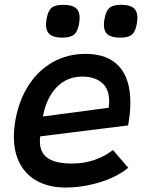

<svg xmlns="http://www.w3.org/2000/svg" viewBox="-20 -788 640 816"><path d="M39 -207.5Q39 -239.5 46 -280Q61.5 -364 102.5 -427Q143.5 -490 205.5 -524.5Q267.5 -559 343.5 -559Q437.5 -559 485.8 -506.2Q534 -453.5 534 -352.5Q534 -307 524.5 -255L151 -208.5Q149.5 -197.5 149.5 -187Q149.5 -139 183 -116Q216.5 -93 286 -93Q337.5 -93 382 -108.5Q426.5 -124 460 -150.5L525 -75Q476 -35 403.2 -13Q330.5 9 258 9Q192 9 142.5 -16.2Q93 -41.5 66 -90Q39 -138.5 39 -207.5ZM444 -358Q444 -410 413 -436.2Q382 -462.5 331 -462.5Q263.5 -462.5 220 -416.5Q176.5 -370.5 162.5 -293L442 -330Q444 -343.5 444 -358ZM175.5 -684Q175.5 -693 178 -708Q182.5 -731.5 190.2 -744.2Q198 -757 212.2 -762.2Q226.5 -767.5 250.5 -767.5Q285 -767.5 301.8 -754.2Q318.5 -741 318.5 -712.5Q318.5 -702.5 316 -687.5Q310 -653.5 294.5 -640.8Q279 -628 244.5 -628Q209.5 -628 192.5 -641.2Q175.5 -654.5 175.5 -684ZM421.5 -683Q421.5 -692 424 -707Q428.5 -731 436.5 -744Q444.5 -757 458.5 -762.2Q472.5 -767.5 496 -767.5Q530.5 -767.5 547.2 -754.5Q564 -741.5 564 -712.5Q564 -703 561.5 -688Q557.5 -664.5 549.8 -651.8Q542 -639 527.8 -633.5Q513.5 -628 489.5 -628Q455 -628 438.2 -641.2Q421.5 -654.5 421.5 -683Z"/></svg>

Font: JuliaMono SemiBoldItalic
Style: Regular
Weight: 600
Italic angle: -9°
Monospace: yes
Designer: cormullion
Foundry: corm
Version: Version 0.049; ttfautohint (v1.8.4)